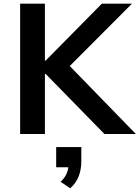

<svg xmlns="http://www.w3.org/2000/svg" viewBox="-20 -725 755 1039"><path d="M89 0V-705H223V-397H227L531 -705H694L322 -332L330 -396L715 0H545L227 -325H223V0ZM360 294 308 259Q332 236 341.5 212Q351 188 351 164L379 180H284V71H420V148Q420 191 406.5 227.5Q393 264 360 294Z"/></svg>

Font: Nunito Sans 9pt
Style: Bold
Weight: 700
Version: Version 3.101;gftools[0.9.27]